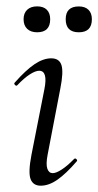

<svg xmlns="http://www.w3.org/2000/svg" viewBox="-20 -580 311 609"><path d="M109.2 9Q85 9 77 -12Q69 -33 79.8 -89L120.8 -297Q132.4 -355.6 104.2 -355.6Q92.6 -355.6 74.5 -344Q56.4 -332.4 35.2 -310Q32 -306 27.6 -310.5Q23.2 -315 27 -318.2Q61.4 -357.2 89.2 -376.1Q117 -395 142.6 -395Q168.2 -395 175 -373.3Q181.8 -351.6 171.4 -299.4L131 -89Q125.2 -58.6 130.2 -44.7Q135.2 -30.8 147.2 -30.8Q158.2 -30.8 176 -42.4Q193.8 -54 214.6 -75.4Q218.6 -79.4 222.6 -75Q226.6 -70.6 222.6 -67.4Q190 -29.6 162.6 -10.3Q135.2 9 109.2 9ZM97.8 -477.6Q77.6 -477.6 66.2 -488.5Q54.8 -499.4 54.8 -519Q54.8 -538.2 66.2 -549Q77.6 -559.8 97.8 -559.8Q118 -559.8 128.6 -549Q139.2 -538.2 139.2 -519Q139.2 -477.6 97.8 -477.6ZM230 -477.6Q188.4 -477.6 188.4 -519Q188.4 -559.6 230 -559.6Q250 -559.6 260.7 -548.9Q271.4 -538.2 271.4 -519Q271.4 -477.6 230 -477.6Z"/></svg>

Font: Cormorant Garamond Light
Style: Italic
Weight: 300
Italic angle: -10°
Designer: Christian Thalmann (Catharsis Fonts)
Foundry: Catharsis Fonts
Version: Version 4.001